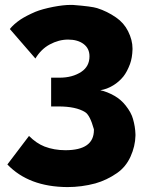

<svg xmlns="http://www.w3.org/2000/svg" viewBox="-20 -752 591 781"><path d="M388 -385Q416 -379 446 -362Q472 -347 491 -323Q514 -294 521 -268Q530 -237 531 -206Q531 -205 531 -200Q530 -157 511 -115Q492 -73 456 -48Q414 -19 368 -6Q312 9 254 9Q97 8 10 -83L98 -199Q128 -169 161 -156Q200 -141 246 -141Q362 -141 362 -223Q362 -226 362 -226Q346 -284 326 -296Q289 -319 218 -319H188V-436H222Q275 -436 311 -460Q344 -482 344 -523Q344 -555 320 -573Q296 -591 257 -591Q219 -591 182 -571Q147 -552 124 -514L20 -634Q36 -654 64 -673Q87 -688 124 -704Q151 -715 196 -724Q238 -732 266 -732Q271 -732 276 -732Q353 -726 375 -719Q416 -706 452 -681Q484 -659 501 -625Q519 -589 519 -555Q519 -553 519 -551Q518 -517 509 -492Q497 -460 482 -441Q464 -419 441 -405Q415 -389 388 -385Z"/></svg>

Font: Oxford Sans
Style: Regular
Weight: 800
Designer: Matt McInerney, Pablo Impallari, Rodrigo Fuenzalida
Foundry: Matt McInerney, Pablo Impallari, Rodrigo Fuenzalida
Version: Version 3.000g; ttfautohint (v1.5) -l 8 -r 28 -G 28 -x 14 -D